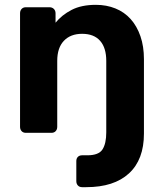

<svg xmlns="http://www.w3.org/2000/svg" viewBox="-20 -550 673 795"><path d="M320 225Q309 225 302.5 218Q296 211 296 200V117Q296 106 302.5 99.5Q309 93 320 93H342Q389 93 404.5 68.5Q420 44 420 -2V-298Q420 -352 394.5 -381Q369 -410 320 -410Q272 -410 244.5 -381Q217 -352 217 -298V-25Q217 -14 210.5 -7Q204 0 193 0H87Q76 0 69.5 -7Q63 -14 63 -25V-495Q63 -506 69.5 -513Q76 -520 87 -520H185Q196 -520 203 -513Q210 -506 210 -495V-456Q236 -488 276.5 -509Q317 -530 377 -530Q421 -530 458 -515Q495 -500 521 -471Q547 -442 561.5 -400Q576 -358 576 -305V3Q576 111 514 168Q452 225 337 225Z"/></svg>

Font: Fz Rubik SemBd
Style: Regular
Weight: 600
Designer: Hubert and Fischer
Foundry: Hubert and Fischer
Version: Vit hóa bi FontZin.com